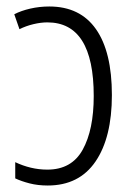

<svg xmlns="http://www.w3.org/2000/svg" viewBox="-20 -562 414 592"><path d="M132 -542Q227 -542 276 -472Q325 -402 325 -269Q325 -138 274.5 -64Q224 10 127 10Q97 10 71.5 3.5Q46 -3 27 -12V-62Q50 -51 75 -45Q100 -39 126 -39Q201 -39 235 -100.5Q269 -162 269 -266Q269 -493 126 -493Q106 -493 83 -487.5Q60 -482 40 -472L24 -518Q45 -529 73.5 -535.5Q102 -542 132 -542Z"/></svg>

Font: Noto Sans Condensed Light
Style: Regular
Weight: 300
Width: 3
Designer: Monotype Design Team
Foundry: Monotype Imaging Inc.
Version: Version 2.013; ttfautohint (v1.8.4.7-5d5b)